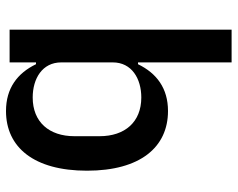

<svg xmlns="http://www.w3.org/2000/svg" viewBox="-96 -684 792 640"><g transform="rotate(90 300.0 -364.0)"><path d="M79 0H188V-88H194C224 -26 274 12 350 12C471 12 549 -81 549 -258C549 -435 471 -528 350 -528C274 -528 224 -490 194 -428H188V-740H79ZM305 -77C242 -77 188 -109 188 -172V-344C188 -407 242 -439 305 -439C387 -439 434 -384 434 -300V-216C434 -132 387 -77 305 -77Z"/></g></svg>

Font: IBM Plex Mono Medm
Style: Regular
Weight: 500
Monospace: yes
Designer: Mike Abbink, Paul van der Laan, Pieter van Rosmalen
Foundry: Bold Monday
Version: Version 2.004